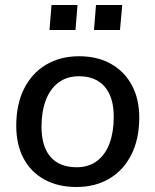

<svg xmlns="http://www.w3.org/2000/svg" viewBox="-20 -741 621 768"><path d="M286 7Q212 7 157.5 -23Q103 -53 74 -108Q45 -163 45 -238Q45 -323 76 -385.5Q107 -448 164 -482Q221 -516 296 -516Q370 -516 424 -485.5Q478 -455 507.5 -400Q537 -345 537 -271Q537 -185 505.5 -122.5Q474 -60 417.5 -26.5Q361 7 286 7ZM287 -72Q335 -72 368.5 -97.5Q402 -123 418.5 -168.5Q435 -214 435 -274Q435 -352 399 -394Q363 -436 296 -436Q247 -436 213.5 -410.5Q180 -385 163 -339.5Q146 -294 146 -235Q146 -155 182 -113.5Q218 -72 287 -72ZM364 -721H469L460 -621H356ZM186 -721H290L282 -621H178Z"/></svg>

Font: Muli SemiBold
Style: Italic
Weight: 600
Italic angle: -4.541°
Designer: Vernon Adams
Foundry: Vernon Adams
Version: Version 2.100; ttfautohint (v1.8.1.43-b0c9)